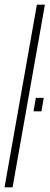

<svg xmlns="http://www.w3.org/2000/svg" viewBox="-48 -805 215 825"><path d="M-28.5 0H6L145 -785H110.5ZM106 -384.5 96 -326.5H130L140 -384.5Z"/></svg>

Font: Anybody UltraCondensed ExtraLight
Style: Italic
Weight: 250
Width: 1
Italic angle: -10°
Version: Version 1.113;gftools[0.9.25]